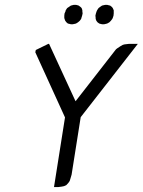

<svg xmlns="http://www.w3.org/2000/svg" viewBox="-20 -763 582 783"><path d="M124 -549.8 126 -559.1 176.8 -584H180.2L288.1 -350.1L453.1 -562L458 -565.9L472.2 -575.2L481 -580.1L487.8 -582L504.9 -584H542L309.1 -285.2L272 -50.8L267.1 -34.2L264.2 -24.9L258.8 -17.1L250 -7.8L241.2 -3.9L231.9 -2L216.8 0H200.2L245.1 -284.2ZM242.2 -689.9V-699.2L243.2 -708L247.1 -716.8L248 -721.2L253.9 -730L261.2 -734.9L269 -740.2L272.9 -741.2L280.8 -743.2H290L297.9 -741.2L300.8 -740.2L308.1 -734.9L313 -730L315.9 -721.2V-716.8L316.9 -708L314.9 -699.2L312 -689.9L311 -686L305.2 -678.2L297.9 -671.9L290 -667L286.1 -666L276.9 -664.1H269L261.2 -666L256.8 -667L251 -671.9L246.1 -678.2L243.2 -686ZM369.1 -699.2 371.1 -708 374 -716.8 376 -721.2 381.8 -730 388.2 -734.9 396 -740.2 399.9 -741.2 409.2 -743.2H417L424.8 -741.2L429.2 -740.2L436 -734.9L439.9 -730L443.8 -721.2V-716.8V-708L442.9 -699.2L439.9 -689.9L438 -686L432.1 -678.2L425.8 -671.9L417 -667L413.1 -666L404.8 -664.1H396L388.2 -666L384.8 -667L377.9 -671.9L373 -678.2L370.1 -686V-689.9Z"/></svg>

Font: Petahja
Style: Italic
Weight: 400
Designer: T. Christopher White
Version: Version 1.1